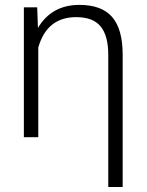

<svg xmlns="http://www.w3.org/2000/svg" viewBox="-20 -558 597 781"><path d="M131.3 -528.3 134.3 -444.3Q189.9 -538.1 303.2 -538.1Q393.1 -538.1 435.8 -489.3Q478.5 -440.4 479 -337.9V202.6H420.4V-335Q420.4 -412.6 389.4 -450.4Q358.4 -488.3 290 -488.3Q170.9 -488.3 135.7 -364.7V0H77.1V-528.3Z"/></svg>

Font: Roboto Light
Style: Regular
Weight: 300
Designer: Google
Version: Version 2.134; 2016; ttfautohint (v1.6)